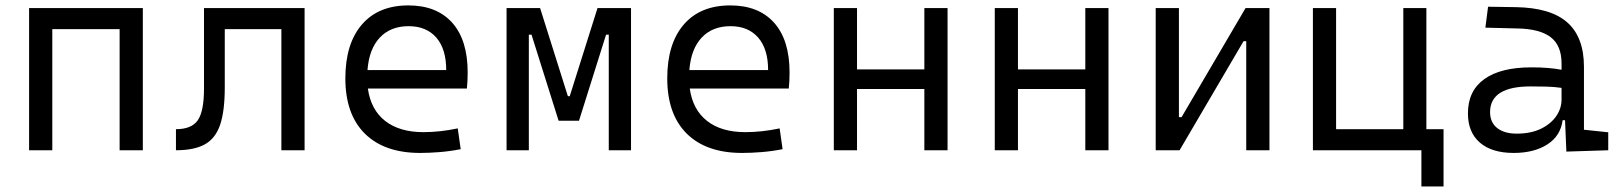

<svg xmlns="http://www.w3.org/2000/svg" viewBox="-20 -547 5899 699"><path d="M415.5 0V-440.9H170.4V0H85.9V-517.6H500V0Z M620.6 0V-76.7Q677.7 -76.7 700.2 -109.4Q722.7 -142.1 722.7 -225.1V-517.6H1088.9V0H1004.4V-440.9H798.3V-228.5Q798.3 -143.1 781.5 -93Q764.6 -43 725.8 -21.5Q687 0 620.6 0Z M1509.8 9.8Q1379.4 9.8 1308.3 -60.5Q1237.3 -130.9 1237.3 -261.7Q1237.3 -387.7 1297.4 -457.5Q1357.4 -527.3 1466.8 -527.3Q1569.8 -527.3 1626.2 -464.4Q1682.6 -401.4 1682.6 -283.2Q1682.6 -250.5 1679.7 -224.6H1319.3Q1330.1 -147.5 1382.3 -106.7Q1434.6 -65.9 1521.5 -65.9Q1582 -65.9 1646.5 -79.6L1657.2 -3.9Q1617.2 3.9 1579.6 6.8Q1542 9.8 1509.8 9.8ZM1317.9 -292H1604.5Q1604.5 -368.7 1568.4 -410.2Q1532.2 -451.7 1467.8 -451.7Q1401.9 -451.7 1362.8 -410.2Q1323.7 -368.7 1317.9 -292Z M1824.2 0V-517.6H1946.3L2047.4 -196.8H2054.2L2155.3 -517.6H2277.3V0H2196.3V-420.9H2186.5L2087.9 -107.4H2013.7L1915 -420.9H1905.3V0Z M2681.6 9.8Q2551.3 9.8 2480.2 -60.5Q2409.2 -130.9 2409.2 -261.7Q2409.2 -387.7 2469.2 -457.5Q2529.3 -527.3 2638.7 -527.3Q2741.7 -527.3 2798.1 -464.4Q2854.5 -401.4 2854.5 -283.2Q2854.5 -250.5 2851.6 -224.6H2491.2Q2502 -147.5 2554.2 -106.7Q2606.4 -65.9 2693.4 -65.9Q2753.9 -65.9 2818.4 -79.6L2829.1 -3.9Q2789.1 3.9 2751.5 6.8Q2713.9 9.8 2681.6 9.8ZM2489.7 -292H2776.4Q2776.4 -368.7 2740.2 -410.2Q2704.1 -451.7 2639.6 -451.7Q2573.7 -451.7 2534.7 -410.2Q2495.6 -368.7 2489.7 -292Z M3345.2 0V-223.1H3100.1V0H3015.6V-517.6H3100.1V-294.4H3345.2V-517.6H3429.7V0Z M3931.2 0V-223.1H3686V0H3601.6V-517.6H3686V-294.4H3931.2V-517.6H4015.6V0Z M4187.5 0V-517.6H4272V-120.6H4281.7L4514.6 -517.6H4601.6V0H4517.1V-397H4507.3L4274.4 0Z M4759.8 0V-517.6H4844.2V-76.7H5088.9V-517.6H5172.9V-76.7H5235.4V131.8H5154.8V0Z M5682.6 4.9 5677.7 -109.4H5668.9Q5661.6 -52.2 5613.3 -21.2Q5564.9 9.8 5490.7 9.8Q5411.1 9.8 5367.7 -27.8Q5324.2 -65.4 5324.2 -134.3Q5324.2 -216.3 5383.8 -259Q5443.4 -301.8 5555.2 -301.8Q5619.1 -301.8 5665 -293V-315.9Q5665 -381.3 5625.5 -411.6Q5585.9 -441.9 5504.4 -443.4L5387.7 -446.3L5397.5 -522.5L5498 -521Q5625.5 -519 5686 -465.3Q5746.6 -411.6 5746.6 -303.7V-74.7L5835 -65.4V0ZM5665 -227.1Q5638.2 -231 5609.6 -231.7Q5581.1 -232.4 5552.7 -232.4Q5404.8 -232.4 5404.8 -138.7Q5404.8 -101.6 5430.4 -81.1Q5456.1 -60.5 5502 -60.5Q5553.2 -60.5 5589.6 -78.1Q5626 -95.7 5645.5 -124Q5665 -152.3 5665 -184.1Z"/></svg>

Font: CaskaydiaMono NF SemiLight
Style: Regular
Weight: 350
Designer: Aaron Bell
Foundry: Saja Typeworks
Version: Version 2111.001; ttfautohint (v1.8.4);Nerd Fonts 3.1.1